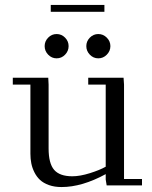

<svg xmlns="http://www.w3.org/2000/svg" viewBox="-20 -756 619 783"><path d="M32.2 -411.1V-439H176.8L178.2 -411.1V-150.9Q178.2 -89.4 200.9 -63.2Q223.6 -37.1 274.9 -37.1Q306.2 -37.1 346.7 -49.8Q387.2 -62.5 411.1 -76.2V-411.1H339.8V-439H483.9L485.8 -411.1V-25.9H559.1V0H415L411.1 -23.9V-45.9Q314.5 6.8 231 6.8Q202.1 6.8 179.7 -1.2Q157.2 -9.3 143.3 -22.2Q129.4 -35.2 120.4 -53.2Q111.3 -71.3 107.7 -89.8Q104 -108.4 104 -128.9V-411.1ZM176.5 -533Q162.1 -547.9 162.1 -567.9Q162.1 -587.9 176.5 -602.5Q190.9 -617.2 210.9 -617.2Q231 -617.2 245.4 -602.5Q259.8 -587.9 259.8 -567.9Q259.8 -547.9 245.4 -533Q231 -518.1 210.9 -518.1Q190.9 -518.1 176.5 -533ZM187 -708V-735.8H405.8V-708ZM346.4 -533Q332 -547.9 332 -567.9Q332 -587.9 346.4 -602.5Q360.8 -617.2 380.9 -617.2Q400.9 -617.2 415.5 -602.5Q430.2 -587.9 430.2 -567.9Q430.2 -547.9 415.5 -533Q400.9 -518.1 380.9 -518.1Q360.8 -518.1 346.4 -533Z"/></svg>

Font: Dehuti Alt
Style: Book
Weight: 400
Version: Version 1.2